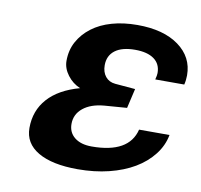

<svg xmlns="http://www.w3.org/2000/svg" viewBox="-65 -582 695 665"><g transform="rotate(10 283.0 -250.0)"><path d="M146 -349Q146 -387 162.5 -417Q179 -447 208 -469Q237 -491 277.5 -502.5Q318 -514 367 -514Q459 -514 512.5 -475Q566 -436 566 -372Q566 -364 565 -355.5Q564 -347 562 -339H460Q464 -354 464 -362Q464 -394 440.5 -411Q417 -428 374 -428Q328 -428 303.5 -409.5Q279 -391 279 -357Q279 -333 291.5 -317.5Q304 -302 326 -300L397 -294L381 -225L302 -219Q255 -215 228 -193Q201 -171 201 -137Q201 -107 223 -89.5Q245 -72 283 -72Q414 -72 435 -158H542Q535 -120 510 -88Q485 -56 447 -33.5Q409 -11 358.5 1.5Q308 14 249 14Q159 14 109.5 -15Q60 -44 60 -98Q60 -159 98 -201.5Q136 -244 209 -264Q182 -275 164 -299Q146 -323 146 -349Z"/></g></svg>

Font: Perun
Style: Bold Italic
Weight: 700
Italic angle: -12°
Foundry: Copyright (c) Stefan Peev, Context Ltd, 2016
Version: Version 1.027